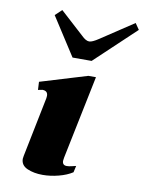

<svg xmlns="http://www.w3.org/2000/svg" viewBox="-86 -821 673 892"><g transform="rotate(10 250.5 -375.0)"><path d="M104 -731 135 -760 247 -658Q267 -638 283 -638Q297 -638 327 -658L481 -760L501 -731L310 -551H220ZM74 -48Q74 -52 76 -62L133 -344Q134 -348 134 -355Q134 -379 108 -379Q107 -379 88 -375L86 -413L307 -480H343L262 -86Q260 -74 260 -71Q260 -50 281 -50Q290 -50 303 -53Q316 -56 324 -58L317 -27Q291 -10 252.5 0Q214 10 177 10Q136 10 105 -3.5Q74 -17 74 -48Z"/></g></svg>

Font: Taviraj ExtraBold
Style: Italic
Weight: 800
Italic angle: -12°
Designer: Katatrad Team
Foundry: CadsonDemak
Version: Version 1.001